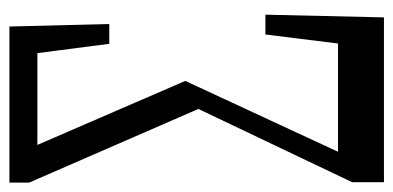

<svg xmlns="http://www.w3.org/2000/svg" viewBox="-243 -541 844 412"><g transform="rotate(-90 179.0 -335.0)"><path d="M-5.9 66.9V-1.5L166 -362.3V-297.4L-6.8 -694.3V-736.8H328.1L333.5 -522.5H291L263.2 -736.8L303.2 -676.8H185.1H66.9V-656.7L54.2 -722.7L211.4 -359.4L125 -173.3L38.6 13.2L47.4 -62.5V-31.7H322.3L284.2 28.3L311 -187.5H353.5L347.7 66.9Z"/></g></svg>

Font: Scarab Serif
Style: Condensed
Weight: 400
Designer: John Roberts
Foundry: Scarab
Version: 1.0